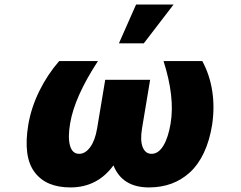

<svg xmlns="http://www.w3.org/2000/svg" viewBox="-20 -814 1058 844"><path d="M698.9 -545.5H869.3Q901.6 -485.8 912.8 -414.8Q924 -343.8 912.6 -266.3Q901.6 -196.4 876.6 -143.3Q851.6 -90.2 815.3 -56.8Q779.1 -23.4 733.8 -6.7Q688.6 9.9 634.9 9.9Q517.4 9.9 478.7 -87Q407.7 9.9 289.8 9.9Q236.5 9.9 197.1 -6.6Q157.7 -23.1 132.1 -57.2Q106.5 -91.3 99.6 -143.3Q92.7 -195.3 104.4 -266.3Q117.5 -342 152.9 -413.9Q188.2 -485.8 240.1 -545.5H410.5Q307.5 -387.8 288.4 -272Q277.7 -210.9 287.6 -174.4Q297.6 -137.8 328.1 -137.8Q355.1 -137.8 376.6 -167.3Q398.1 -196.7 407 -250L442.5 -463.1H639.9L604.4 -250Q595.5 -196.7 607.2 -167.3Q619 -137.8 646.3 -137.8Q676.5 -137.8 698.2 -173.7Q719.8 -209.5 730.1 -272Q749.3 -387.4 698.9 -545.5ZM502.8 -623.6 578.1 -794H742.9L612.2 -623.6Z"/></svg>

Font: Karasuma Gothic
Style: Italic
Weight: 900
Italic angle: -9.39999°
Designer: Rasmus Andersson / Ryoko Nishizuka
Foundry: Genbu
Version: Version 1.00